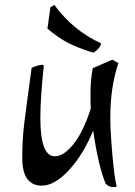

<svg xmlns="http://www.w3.org/2000/svg" viewBox="-20 -737 551 785"><path d="M159 -468Q145 -335 145 -255Q145 -98 204 -98Q241 -98 281 -148.5Q321 -199 351 -293Q350 -309 350 -358Q350 -407 359 -458L439 -493L464 -479Q431 -382 431 -255Q431 -200 439.5 -104Q448 -8 457 25Q457 28 441.5 28Q426 28 412 14Q382 -58 361 -203Q320 -104 261.5 -41Q203 22 151 22Q71 22 71 -91Q71 -168 79.5 -236Q88 -304 96.5 -365Q105 -426 109 -458Q114 -463 129 -467.5Q144 -472 151.5 -472Q159 -472 159 -468ZM174 -620 186 -707 202 -717Q279 -612 393 -560Q393 -550 380.5 -536.5Q368 -523 360 -522Q301 -540 259 -561.5Q217 -583 174 -620Z"/></svg>

Font: Julee
Style: Regular
Weight: 400
Version: Version 1.001